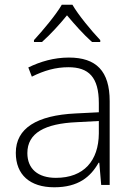

<svg xmlns="http://www.w3.org/2000/svg" viewBox="-20 -784 568 814"><path d="M287 -764H242C218 -722 161 -654 124 -614V-606H158C194 -638 234 -682 264 -719C295 -682 334 -638 370 -606H405V-614C367 -654 311 -722 287 -764ZM272 -540C209 -540 151 -523 100 -498L115 -459C167 -485 216 -499 270 -499C356 -499 399 -457 399 -347V-308L300 -303C137 -295 47 -241 47 -136C47 -43 107 10 210 10C312 10 364 -34 398 -94H401L409 0H445V-355C445 -483 388 -540 272 -540ZM305 -266 399 -271V-218C398 -103 336 -30 217 -30C141 -30 96 -68 96 -135C96 -220 170 -260 305 -266Z"/></svg>

Font: Noto Sans Syriac Extralight
Style: Regular
Weight: 200
Designer: Patrick Giasson and the Monotype Design Team
Foundry: Monotype Imaging Inc.
Version: Version 3.000